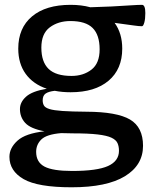

<svg xmlns="http://www.w3.org/2000/svg" viewBox="-20 -542 639 794"><path d="M272 -160.5Q237 -160.5 206.5 -166.5Q180.5 -163.5 168.5 -155Q156.5 -146.5 156.5 -127Q156.5 -114.5 161.8 -105.5Q167 -96.5 184.8 -91Q202.5 -85.5 239 -83Q275.5 -80.5 338 -80Q463.5 -79.5 517.5 -47.8Q571.5 -16 571.5 61Q571.5 141 496.5 186.8Q421.5 232.5 276.5 232.5Q136.5 232.5 77.8 198.8Q19 165 19 106.5Q19 70 52.2 39.8Q85.5 9.5 164 1Q106 -10 84.2 -33.8Q62.5 -57.5 62.5 -91Q62.5 -119.5 87.8 -142.2Q113 -165 173.5 -175Q117 -194 86.2 -236.5Q55.5 -279 55.5 -341Q55.5 -426.5 112.5 -474.2Q169.5 -522 272 -522Q316.5 -522 353.5 -512Q397 -513 440.8 -515.2Q484.5 -517.5 518.5 -519.8Q552.5 -522 567 -522Q581 -522 581 -488Q581 -464 576.8 -448.8Q572.5 -433.5 567 -433.5Q555 -433.5 532 -436.8Q509 -440 454 -447.5Q485.5 -404 485.5 -341Q485.5 -256 429 -208.2Q372.5 -160.5 272 -160.5ZM276 -228Q324.5 -228 358.2 -254Q392 -280 392 -338Q392 -397.5 363.2 -426.2Q334.5 -455 271 -455Q221 -455 186 -429Q151 -403 151 -345Q151 -286 181 -257Q211 -228 276 -228ZM129.5 86Q129.5 128.5 163.8 146.8Q198 165 278.5 165Q381.5 165 426.8 144.5Q472 124 472 81.5Q472 63.5 466 50Q460 36.5 441 27.5Q422 18.5 383.8 14Q345.5 9.5 281 9.5Q255.5 9.5 233 8.5Q173 13.5 151.2 34.5Q129.5 55.5 129.5 86Z"/></svg>

Font: Newsreader 6pt
Style: Regular
Weight: 400
Designer: Hugues Gentile
Foundry: Production Type
Version: Version 1.003; ttfautohint (v1.8.3)